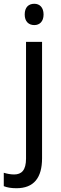

<svg xmlns="http://www.w3.org/2000/svg" viewBox="-60 -758 321 1018"><path d="M71 -681C71 -644 92 -625 122 -625C150 -625 171 -644 171 -681C171 -719 150 -738 122 -738C92 -738 71 -720 71 -681ZM27 240C120 240 163 184 163 81V-536H78V83C78 145 54 167 15 167C-5 167 -23 163 -40 158V229C-23 236 -1 240 27 240Z"/></svg>

Font: Noto Sans Ethiopic SemiCondensed
Style: Regular
Weight: 400
Width: 4
Designer: Monotype Design Team
Foundry: Monotype Imaging Inc.
Version: Version 2.102